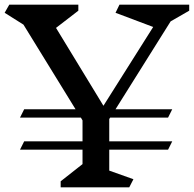

<svg xmlns="http://www.w3.org/2000/svg" viewBox="-20 -806 834 826"><path d="M477 -336H721L703 -300H454L450 -294V-198H721L703 -162H450V-72L554 -35L536 0H241V-26L335 -100V-162H66L84 -198H335V-288L328 -300H66L84 -336H305L81 -700L0 -751L20 -786H317V-760L221 -686L425 -351L639 -690L477 -751L494 -786H794V-760L714 -714Z"/></svg>

Font: Inknut Antiqua Light
Style: Regular
Weight: 300
Designer: Claus Eggers Sørensen
Foundry: Claus Eggers Sørensen
Version: Version 1.003; ttfautohint (v1.8.2) -l 8 -r 50 -G 200 -x 14 